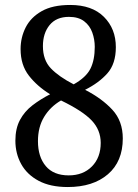

<svg xmlns="http://www.w3.org/2000/svg" viewBox="-20 -744 556 774"><path d="M253 10Q183 10 136 -15Q89 -40 65.5 -82.5Q42 -125 42 -177Q42 -226 60.5 -260.5Q79 -295 111 -319.5Q143 -344 182 -364Q130 -396 96.5 -439Q63 -482 63 -546Q63 -593 83.5 -633.5Q104 -674 148 -699Q192 -724 263 -724Q351 -724 399 -676Q447 -628 447 -554Q447 -487 413 -448.5Q379 -410 323 -382Q391 -347 433 -301.5Q475 -256 475 -186Q475 -93 415 -41.5Q355 10 253 10ZM277 -404Q327 -432 344.5 -467Q362 -502 362 -555Q362 -585 352 -613Q342 -641 319 -658.5Q296 -676 258 -676Q207 -676 180 -643Q153 -610 153 -558Q153 -502 185 -468.5Q217 -435 277 -404ZM257 -37Q315 -37 350.5 -73Q386 -109 386 -168Q386 -220 349.5 -258.5Q313 -297 226 -339Q183 -314 158 -273Q133 -232 133 -175Q133 -112 164.5 -74.5Q196 -37 257 -37Z"/></svg>

Font: Noto Serif Lao SemCond
Style: Regular
Weight: 400
Width: 4
Designer: Monotype Design Team
Foundry: Monotype Imaging Inc.
Version: Version 2.004; ttfautohint (v1.8.4.7-5d5b)